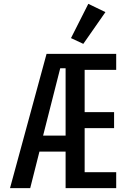

<svg xmlns="http://www.w3.org/2000/svg" viewBox="-20 -978 680 998"><path d="M321 -190H185L137 0H32L222 -698H584V-615H420V-395H573V-312H420V-83H584V0H321ZM321 -273V-623H293L204 -273ZM413 -750 349 -780 439 -958 528 -915Z"/></svg>

Font: Writer Medium
Style: Regular
Weight: 500
Monospace: yes
Designer: Mike Abbink, Paul van der Laan, Pieter van Rosmalen
Foundry: Bold Monday
Version: Version 2.001 2020